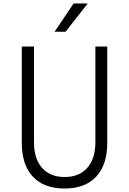

<svg xmlns="http://www.w3.org/2000/svg" viewBox="-20 -1067 740 1101"><path d="M105 -800H175V-251Q175 -157 221 -104.5Q267 -52 351 -52Q434 -52 480.5 -104.5Q527 -157 527 -251V-800H595V-247Q595 -122 531.5 -54Q468 14 350 14Q232 14 168.5 -54Q105 -122 105 -247ZM293 -885 402 -1047H483L356 -885Z"/></svg>

Font: Martian Mono ExtraLight
Style: Regular
Weight: 200
Monospace: yes
Designer: Roman Shamin
Foundry: Evil Martians
Version: Version 1.000; ttfautohint (v1.8.4.7-5d5b)